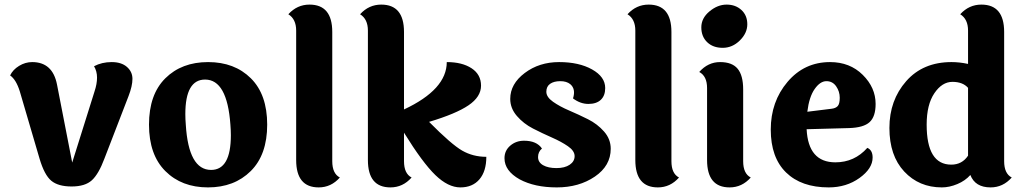

<svg xmlns="http://www.w3.org/2000/svg" viewBox="-20 -804 4459 835"><path d="M391 -406Q402 -439 402 -466.5Q402 -494 389 -516Q423 -534 465.5 -534Q508 -534 532 -513Q556 -492 556 -461Q556 -430 539 -386L434 -114Q409 -47 379.5 -20Q350 7 291.5 7Q233 7 203 -18Q173 -43 152 -114L66 -407Q50 -458 24 -476Q36 -501 63 -517.5Q90 -534 120 -534Q209 -534 228 -436L294 -97Z M872 -458Q786 -458 786 -308Q786 -286 788 -262Q800 -65 898 -65Q984 -65 984 -216Q984 -237 982 -262Q968 -458 872 -458ZM699 -463.5Q770 -534 885 -534Q1000 -534 1071 -463.5Q1142 -393 1142 -262Q1142 -131 1070.5 -60Q999 11 884.5 11Q770 11 699 -60Q628 -131 628 -262Q628 -393 699 -463.5Z M1425 -665V-103Q1425 -49 1458 -32Q1420 11 1366 11Q1268 11 1268 -108V-671Q1268 -721 1234 -742Q1272 -784 1326 -784Q1425 -784 1425 -665Z M1737 -665V-328Q1923 -415 1923 -534Q1990 -534 2031 -507Q2072 -480 2072 -431.5Q2072 -383 2017.5 -346Q1963 -309 1846 -274Q1943 -176 1990 -149Q2037 -122 2095 -122Q2095 -59 2065 -24Q2035 11 1982 11Q1929 11 1873.5 -42.5Q1818 -96 1737 -227V-103Q1737 -49 1770 -32Q1732 11 1678 11Q1580 11 1580 -108V-671Q1580 -721 1546 -742Q1584 -784 1638 -784Q1737 -784 1737 -665Z M2612 -421Q2612 -388 2593 -370Q2574 -352 2539 -352Q2504 -352 2472 -376Q2485 -417 2460 -438Q2444 -451 2416.5 -451Q2389 -451 2372.5 -439.5Q2356 -428 2356 -405Q2356 -382 2385 -361.5Q2414 -341 2455 -323.5Q2496 -306 2537 -285.5Q2578 -265 2607 -232Q2636 -199 2636 -157Q2636 -83 2567 -36Q2498 11 2401.5 11Q2305 11 2240 -24Q2174 -61 2174 -116Q2174 -149 2199 -170.5Q2224 -192 2259 -192Q2314 -192 2337 -158Q2320 -144 2320 -121Q2320 -98 2342 -85.5Q2364 -73 2400 -73Q2436 -73 2457.5 -87.5Q2479 -102 2479 -125Q2479 -148 2450 -168Q2421 -188 2380 -206Q2339 -224 2298 -245Q2257 -266 2228 -299.5Q2199 -333 2199 -374Q2199 -439 2262 -486.5Q2325 -534 2411.5 -534Q2498 -534 2555 -502Q2612 -470 2612 -421Z M2900 -665V-103Q2900 -49 2933 -32Q2895 11 2841 11Q2743 11 2743 -108V-671Q2743 -721 2709 -742Q2747 -784 2801 -784Q2900 -784 2900 -665Z M3140 -784Q3179 -784 3204.5 -760.5Q3230 -737 3230 -698.5Q3230 -660 3197.5 -628Q3165 -596 3123 -596Q3081 -596 3055.5 -620.5Q3030 -645 3030 -685Q3030 -725 3065.5 -754.5Q3101 -784 3140 -784ZM3212 -415V-103Q3212 -49 3245 -32Q3207 11 3153 11Q3055 11 3055 -108V-421Q3055 -473 3021 -491Q3059 -534 3111.5 -534Q3164 -534 3188 -505Q3212 -476 3212 -415Z M3491 -318 3596 -331Q3614 -333 3623 -342.5Q3632 -352 3632 -379Q3632 -406 3616.5 -428.5Q3601 -451 3574 -451Q3547 -451 3523 -417Q3499 -383 3491 -318ZM3613 -98Q3696 -98 3752 -161Q3775 -151 3775 -119Q3775 -71 3718 -30Q3661 11 3584 11Q3465 11 3398.5 -54Q3332 -119 3332 -240.5Q3332 -362 3405 -448Q3478 -534 3590 -534Q3676 -534 3732 -478.5Q3788 -423 3788 -352Q3788 -297 3762 -273Q3736 -249 3673 -247L3488 -242Q3495 -98 3613 -98Z M4190 -422Q4167 -448 4122 -448Q4077 -448 4043.5 -398.5Q4010 -349 4010 -262Q4010 -88 4117 -88Q4164 -88 4190 -127ZM4347 -665V-103Q4347 -49 4380 -32Q4342 11 4288 11Q4221 11 4200 -43Q4178 -18 4143.5 -3.5Q4109 11 4076 11Q3977 11 3912.5 -58Q3848 -127 3848 -247.5Q3848 -368 3921 -451Q3994 -534 4118 -534Q4153 -534 4190 -526V-671Q4190 -721 4156 -742Q4194 -784 4248 -784Q4347 -784 4347 -665Z"/></svg>

Font: Laila
Style: Bold
Weight: 700
Designer: Hitesh Malaviya
Foundry: Indian Type Foundry
Version: Version 1.302;PS 1.0;hotconv 1.0.78;makeotf.lib2.5.61930; tt